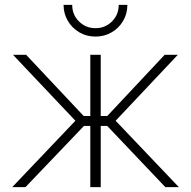

<svg xmlns="http://www.w3.org/2000/svg" viewBox="-20 -772 788 792"><path d="M30.3 0 291 -273.9 33.7 -545.9H87.9L325.2 -293.5H352.5V-545.9H395.5V-293.5H422.4L659.2 -545.9H713.4L457 -273.9L717.8 0H662.1L422.4 -252.4H395.5V0H352.5V-252.4H326.2L85 0ZM374 -621.1Q336.9 -621.1 307.1 -638.7Q277.3 -656.2 259.8 -686Q242.2 -715.8 242.2 -752H277.8Q277.8 -711.4 305.7 -683.6Q333.5 -655.8 374 -655.8Q414.1 -655.8 441.9 -683.6Q469.7 -711.4 469.7 -752H505.4Q505.4 -715.8 488 -686Q470.7 -656.2 440.7 -638.7Q410.6 -621.1 374 -621.1Z"/></svg>

Font: Inter Extra Light
Style: Regular
Weight: 200
Designer: Rasmus Andersson
Foundry: rsms
Version: Version 4.000;git-3c8e0fc